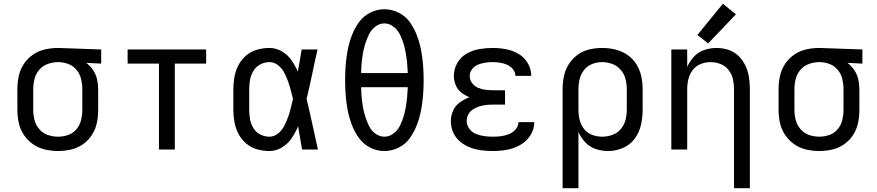

<svg xmlns="http://www.w3.org/2000/svg" viewBox="-20 -792 4648 1017"><path d="M288 8Q322 8 356.5 0Q391 -8 419.5 -28Q448 -48 467 -77.5Q486 -107 493 -141Q500 -175 500 -210V-320Q500 -347 494 -372.5Q488 -398 473 -420.5Q458 -443 437 -459L516 -455V-530L289 -538H288Q253 -538 219 -530.5Q185 -523 155.5 -503Q126 -483 106.5 -453.5Q87 -424 79.5 -389.5Q72 -355 72 -320V-210Q72 -175 79.5 -141Q87 -107 106.5 -77.5Q126 -48 155 -28Q184 -8 218.5 0Q253 8 288 8ZM288 -68Q260 -68 233.5 -77Q207 -86 188.5 -107.5Q170 -129 163 -156Q156 -183 156 -210V-320Q156 -348 163 -375Q170 -402 188.5 -423Q207 -444 233.5 -453.5Q260 -463 288 -463Q315 -463 341 -453.5Q367 -444 385 -422.5Q403 -401 409.5 -374Q416 -347 416 -320V-210Q416 -183 409.5 -156Q403 -129 385 -107.5Q367 -86 341 -77Q315 -68 288 -68Z M822 0H906V-455H1072V-530H656V-455H822Z M1407 8Q1442 8 1473.5 -11Q1505 -30 1525 -60Q1545 -90 1559 -123Q1569 -60 1580 0H1664Q1649 -67 1634.5 -134.5Q1620 -202 1604 -268Q1620 -333 1633.5 -399Q1647 -465 1662 -530H1578Q1568 -472 1558 -414V-412Q1544 -444 1524 -473Q1504 -502 1473 -520Q1442 -538 1407 -538Q1374 -538 1342 -529Q1310 -520 1284.5 -498.5Q1259 -477 1243.5 -447.5Q1228 -418 1222 -385.5Q1216 -353 1216 -320V-210Q1216 -177 1222 -144.5Q1228 -112 1243.5 -82.5Q1259 -53 1284.5 -31.5Q1310 -10 1342 -1Q1374 8 1407 8ZM1407 -68Q1382 -68 1359 -79.5Q1336 -91 1322.5 -113Q1309 -135 1304.5 -160Q1300 -185 1300 -210V-320Q1300 -345 1304.5 -370Q1309 -395 1322.5 -417Q1336 -439 1359 -451Q1382 -463 1407 -463Q1432 -463 1452.5 -447Q1473 -431 1484.5 -409Q1496 -387 1504.5 -364Q1513 -341 1519.5 -317Q1526 -293 1532 -268Q1526 -244 1520 -219Q1514 -194 1505.5 -170.5Q1497 -147 1485 -124Q1473 -101 1452.5 -84.5Q1432 -68 1407 -68Z M2016 8Q2056 8 2092.5 -10.5Q2129 -29 2152 -62Q2175 -95 2189 -132.5Q2203 -170 2210.5 -209Q2218 -248 2221 -288Q2224 -328 2224 -368Q2224 -407 2221 -447Q2218 -487 2210.5 -526Q2203 -565 2189 -602.5Q2175 -640 2152 -673Q2129 -706 2092.5 -724.5Q2056 -743 2016 -743Q1976 -743 1940 -724.5Q1904 -706 1880.5 -673Q1857 -640 1843 -602.5Q1829 -565 1821.5 -526Q1814 -487 1811 -447Q1808 -407 1808 -368Q1808 -328 1811 -288Q1814 -248 1821.5 -209Q1829 -170 1843 -132.5Q1857 -95 1880.5 -62Q1904 -29 1940 -10.5Q1976 8 2016 8ZM2016 -68Q1990 -68 1968 -84.5Q1946 -101 1934.5 -125Q1923 -149 1915 -174Q1907 -199 1902.5 -225Q1898 -251 1895.5 -277.5Q1893 -304 1893 -330H2140Q2139 -304 2136.5 -277.5Q2134 -251 2129.5 -225Q2125 -199 2117.5 -174Q2110 -149 2098 -125Q2086 -101 2064 -84.5Q2042 -68 2016 -68ZM2140 -405H1893Q1893 -432 1895.5 -458Q1898 -484 1902.5 -510Q1907 -536 1915 -561Q1923 -586 1934.5 -610Q1946 -634 1968 -651Q1990 -668 2016 -668Q2042 -668 2064 -651Q2086 -634 2098 -610Q2110 -586 2117.5 -561Q2125 -536 2129.5 -510Q2134 -484 2136.5 -458Q2139 -432 2140 -405Z M2590 8Q2627 8 2664 1.5Q2701 -5 2734.5 -23.5Q2768 -42 2789 -74.5Q2810 -107 2810 -145H2726Q2726 -123 2710.5 -106Q2695 -89 2674.5 -81Q2654 -73 2633 -70.5Q2612 -68 2590 -68Q2567 -68 2545 -71Q2523 -74 2501.5 -82.5Q2480 -91 2466 -110Q2452 -129 2452 -151Q2452 -170 2461 -186.5Q2470 -203 2486 -213Q2502 -223 2519.5 -228.5Q2537 -234 2555.5 -236Q2574 -238 2592 -238H2655V-314H2592Q2572 -314 2551.5 -316.5Q2531 -319 2512 -327Q2493 -335 2480.5 -352Q2468 -369 2468 -389Q2468 -389 2468 -389Q2468 -389 2468 -389Q2468 -409 2480.5 -425.5Q2493 -442 2511.5 -449.5Q2530 -457 2550 -460Q2570 -463 2590 -463Q2609 -463 2628.5 -460Q2648 -457 2666 -449Q2684 -441 2697 -425.5Q2710 -410 2710 -390H2794Q2794 -426 2775.5 -457.5Q2757 -489 2726 -507Q2695 -525 2660 -531.5Q2625 -538 2590 -538Q2554 -538 2519 -532Q2484 -526 2452 -508Q2420 -490 2402 -458Q2384 -426 2384 -391Q2384 -366 2393.5 -342Q2403 -318 2423.5 -302Q2444 -286 2467 -277Q2440 -267 2416 -250Q2392 -233 2380 -206Q2368 -179 2368 -150Q2368 -119 2380.5 -90.5Q2393 -62 2417 -42Q2441 -22 2469.5 -11Q2498 0 2528.5 4Q2559 8 2590 8Z M2960 205H3044V-93Q3057 -63 3080.5 -38Q3104 -13 3136 -2.5Q3168 8 3201 8Q3241 8 3279 -8Q3317 -24 3341.5 -57Q3366 -90 3375 -130Q3384 -170 3384 -210V-320Q3384 -355 3376.5 -389Q3369 -423 3350 -453Q3331 -483 3301.5 -502.5Q3272 -522 3238 -530Q3204 -538 3169 -538Q3135 -538 3101 -530Q3067 -522 3039 -501.5Q3011 -481 2992.5 -451.5Q2974 -422 2967 -388Q2960 -354 2960 -320ZM3169 -68Q3142 -68 3116.5 -77.5Q3091 -87 3074 -108.5Q3057 -130 3050.5 -156.5Q3044 -183 3044 -210V-320Q3044 -347 3050.5 -373.5Q3057 -400 3074 -421.5Q3091 -443 3116.5 -453Q3142 -463 3169 -463Q3197 -463 3223 -453.5Q3249 -444 3267.5 -422.5Q3286 -401 3293 -374.5Q3300 -348 3300 -320V-210Q3300 -183 3293 -156Q3286 -129 3267.5 -107.5Q3249 -86 3222.5 -77Q3196 -68 3169 -68Z M3868 205H3952V-320Q3952 -352 3947 -383.5Q3942 -415 3928.5 -444Q3915 -473 3892 -495.5Q3869 -518 3838.5 -528Q3808 -538 3776 -538Q3743 -538 3711 -527.5Q3679 -517 3656 -492Q3633 -467 3620 -437V-530H3536V0H3620V-320Q3620 -347 3626.5 -373.5Q3633 -400 3649.5 -421.5Q3666 -443 3691.5 -453Q3717 -463 3744 -463Q3771 -463 3796.5 -453Q3822 -443 3839 -421.5Q3856 -400 3862 -373.5Q3868 -347 3868 -320ZM3731 -562 3878 -716 3809 -772 3674 -607Z M4320 8Q4354 8 4388.5 0Q4423 -8 4451.5 -28Q4480 -48 4499 -77.5Q4518 -107 4525 -141Q4532 -175 4532 -210V-320Q4532 -347 4526 -372.5Q4520 -398 4505 -420.5Q4490 -443 4469 -459L4548 -455V-530L4321 -538H4320Q4285 -538 4251 -530.5Q4217 -523 4187.5 -503Q4158 -483 4138.5 -453.5Q4119 -424 4111.5 -389.5Q4104 -355 4104 -320V-210Q4104 -175 4111.5 -141Q4119 -107 4138.5 -77.5Q4158 -48 4187 -28Q4216 -8 4250.5 0Q4285 8 4320 8ZM4320 -68Q4292 -68 4265.5 -77Q4239 -86 4220.5 -107.5Q4202 -129 4195 -156Q4188 -183 4188 -210V-320Q4188 -348 4195 -375Q4202 -402 4220.5 -423Q4239 -444 4265.5 -453.5Q4292 -463 4320 -463Q4347 -463 4373 -453.5Q4399 -444 4417 -422.5Q4435 -401 4441.5 -374Q4448 -347 4448 -320V-210Q4448 -183 4441.5 -156Q4435 -129 4417 -107.5Q4399 -86 4373 -77Q4347 -68 4320 -68Z"/></svg>

Font: Iosevka SS01 Extended
Style: Regular
Weight: 400
Width: 7
Monospace: yes
Designer: Belleve Invis
Foundry: Belleve Invis
Version: Version 3.4.7; ttfautohint (v1.8.3)